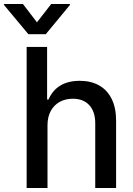

<svg xmlns="http://www.w3.org/2000/svg" viewBox="-70 -942 664 962"><path d="M168 0H63.5V-707H166V-443.4H172.9Q214.4 -537.1 330.1 -537.1Q385.3 -537.1 426 -514.4Q466.8 -491.7 489.3 -446.8Q511.7 -401.9 511.7 -336.9V0H407.2V-324.2Q407.2 -382.8 377.4 -415Q347.7 -447.3 294.9 -447.3Q257.8 -447.3 229.2 -431.6Q200.7 -416 184.3 -386Q168 -356 168 -314.5ZM115.2 -830.1 186.5 -921.9H280.3V-917L159.2 -770.5H72.3L-49.8 -917V-921.9H44.9Z"/></svg>

Font: Pretendard Std Medium
Style: Regular
Weight: 500
Designer: Base glyphs from Inter by Rasmus Andersson; Hangeul glyphs from Noto Sans CJK(Source Han Sans) by Jang Soo-young and Kan
Foundry: Kil Hyung-jin
Version: Version 1.309